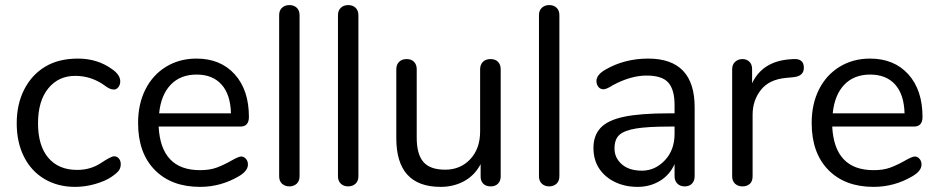

<svg xmlns="http://www.w3.org/2000/svg" viewBox="-20 -730 3701 757"><path d="M420.9 -458Q454.1 -435.5 454.1 -409.2Q454.1 -395.5 446.5 -386.2Q439 -377 429.4 -377Q419.9 -377 411.9 -380.9Q403.8 -384.8 398.4 -388.7Q343.8 -430.7 277.3 -430.9Q210.9 -431.2 170.4 -381.6Q129.9 -332 129.9 -243.9Q129.9 -155.8 170.4 -107.9Q210.9 -60.1 284.2 -60.1Q336.9 -60.1 377.4 -86.9Q418 -113.8 429.7 -113.8Q441.4 -113.8 448.7 -105Q456.1 -96.2 456.1 -82.5Q456.1 -68.8 449 -58.3Q441.9 -47.9 418.5 -32Q395 -16.1 355.5 -4.6Q315.9 6.8 275.9 6.8Q208 6.8 155.5 -24.2Q103 -55.2 74.5 -112.1Q45.9 -168.9 45.9 -243.9Q45.9 -318.8 75.4 -377Q105 -435.1 158 -467Q210.9 -499 287.4 -499Q363.8 -499 420.9 -458Z M607.4 -283.2H890.6Q888.7 -357.4 853.5 -396.7Q818.4 -436 754.9 -436Q691.4 -436 653.1 -396Q614.7 -356 607.4 -283.2ZM961.4 -269Q961.4 -231 927.7 -231H605.5Q614.3 -59.1 768.6 -59.1Q807.6 -59.1 835.4 -69.6Q863.3 -80.1 892.3 -96.7Q921.4 -113.3 931.4 -113Q941.4 -112.8 949.5 -104Q957.5 -95.2 957.5 -81.1Q957.5 -56.2 921.9 -35.2Q850.6 6.8 768.6 6.8Q655.8 6.8 590.1 -60.1Q524.4 -127 524.4 -245.1Q524.4 -320.3 553.5 -377.7Q582.5 -435.1 635 -467Q687.5 -499 754.4 -499Q849.6 -499 905.5 -437Q961.4 -375 961.4 -269Z M1080.6 -35.2V-669.9Q1080.6 -689 1092 -699.5Q1103.5 -710 1121.1 -710Q1138.7 -710 1149.9 -699.5Q1161.1 -689 1161.1 -669.9V-35.2Q1161.1 -16.1 1149.7 -5.6Q1138.2 4.9 1120.8 4.9Q1103.5 4.9 1092 -5.6Q1080.6 -16.1 1080.6 -35.2Z M1312.5 -35.2V-669.9Q1312.5 -689 1324 -699.5Q1335.4 -710 1353 -710Q1370.6 -710 1381.8 -699.5Q1393.1 -689 1393.1 -669.9V-35.2Q1393.1 -16.1 1381.6 -5.6Q1370.1 4.9 1352.8 4.9Q1335.4 4.9 1324 -5.6Q1312.5 -16.1 1312.5 -35.2Z M1717.3 6.8Q1542.5 6.8 1542.5 -185.1V-457Q1542.5 -475.1 1553.5 -486.1Q1564.5 -497.1 1583.3 -497.1Q1602.1 -497.1 1612.5 -486.1Q1623 -475.1 1623 -457V-187Q1623 -122.1 1649.2 -91.6Q1675.3 -61 1735.4 -61Q1795.4 -61 1834.2 -102.5Q1873 -144 1873 -211.9V-457Q1873 -475.1 1884 -486.1Q1895 -497.1 1914.1 -497.1Q1933.1 -497.1 1943.6 -486.1Q1954.1 -475.1 1954.1 -457V-34.2Q1954.1 -17.1 1943.6 -6.1Q1933.1 4.9 1914.6 4.9Q1896 4.9 1885.5 -5.6Q1875 -16.1 1875 -33.2V-83Q1852.1 -39.1 1810.5 -16.1Q1769 6.8 1717.3 6.8Z M2105 -35.2V-669.9Q2105 -689 2116.5 -699.5Q2127.9 -710 2145.5 -710Q2163.1 -710 2174.3 -699.5Q2185.5 -689 2185.5 -669.9V-35.2Q2185.5 -16.1 2174.1 -5.6Q2162.6 4.9 2145.3 4.9Q2127.9 4.9 2116.5 -5.6Q2105 -16.1 2105 -35.2Z M2639.6 -202.1V-231H2621.6Q2533.7 -231 2487.8 -223.4Q2441.9 -215.8 2422.4 -198.5Q2402.8 -181.2 2402.8 -144.5Q2402.8 -107.9 2431.4 -82.5Q2460 -57.1 2511.2 -57.1Q2562.5 -57.1 2601.1 -97.7Q2639.6 -138.2 2639.6 -202.1ZM2718.8 -307.1V-35.2Q2718.8 -17.1 2708.3 -6.1Q2697.8 4.9 2679.7 4.9Q2661.6 4.9 2650.6 -6.1Q2639.6 -17.1 2639.6 -35.2V-83Q2620.6 -40 2581.5 -16.6Q2542.5 6.8 2493.7 6.8Q2444.8 6.8 2405.3 -12Q2365.7 -30.8 2342.8 -64.9Q2319.8 -99.1 2319.8 -147.2Q2319.8 -195.3 2347.7 -225.6Q2375.5 -255.9 2439.7 -269.5Q2503.9 -283.2 2617.7 -283.2H2639.6V-315.9Q2639.6 -376 2615.2 -404.1Q2590.8 -432.1 2529.3 -432.1Q2467.8 -432.1 2397.9 -395Q2371.1 -377.9 2359.4 -377.9Q2347.7 -377.9 2339.8 -386.7Q2332 -396.5 2331.5 -410.2Q2331.5 -435.1 2367.2 -455.6Q2442.4 -499 2535.6 -499Q2718.8 -499 2718.8 -307.1Z M3149.4 -462.9Q3149.4 -430.2 3109.4 -425.8L3079.6 -422.9Q3012.7 -417 2980 -375.5Q2947.3 -334 2947.3 -277.8V-35.2Q2947.3 -15.1 2936.3 -5.1Q2925.3 4.9 2907.5 4.9Q2889.6 4.9 2878.2 -5.6Q2866.7 -16.1 2866.7 -35.2V-457Q2866.7 -476.1 2878.7 -486.6Q2890.6 -497.1 2907.2 -497.1Q2923.8 -497.1 2934.6 -486.6Q2945.3 -476.1 2945.3 -458V-401.9Q2986.3 -487.8 3093.3 -496.1L3107.4 -497.1Q3149.4 -500 3149.4 -462.9Z M3263.2 -283.2H3546.4Q3544.4 -357.4 3509.3 -396.7Q3474.1 -436 3410.6 -436Q3347.2 -436 3308.8 -396Q3270.5 -356 3263.2 -283.2ZM3617.2 -269Q3617.2 -231 3583.5 -231H3261.2Q3270 -59.1 3424.3 -59.1Q3463.4 -59.1 3491.2 -69.6Q3519 -80.1 3548.1 -96.7Q3577.1 -113.3 3587.2 -113Q3597.2 -112.8 3605.2 -104Q3613.3 -95.2 3613.3 -81.1Q3613.3 -56.2 3577.6 -35.2Q3506.3 6.8 3424.3 6.8Q3311.5 6.8 3245.8 -60.1Q3180.2 -127 3180.2 -245.1Q3180.2 -320.3 3209.2 -377.7Q3238.3 -435.1 3290.8 -467Q3343.3 -499 3410.2 -499Q3505.4 -499 3561.3 -437Q3617.2 -375 3617.2 -269Z"/></svg>

Font: Nunito-Regular
Style: Regular
Weight: 400
Designer: Vernon Adams
Foundry: newtypography
Version: Version 3.000